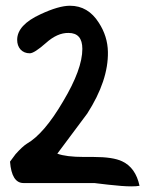

<svg xmlns="http://www.w3.org/2000/svg" viewBox="-20 -744 520 682"><path d="M475.6 -84Q464.8 -82 446.3 -82Q417 -82 365.2 -87.9Q314.5 -93.8 315.4 -93.8Q231.4 -93.8 63.5 -93.8Q21.5 -93.8 15.6 -169.9Q25.4 -183.6 35.2 -196.3Q59.6 -223.6 75.2 -233.4Q136.7 -268.6 204.1 -383.8Q272.5 -498 272.5 -570.3Q272.5 -627 223.6 -627Q183.6 -627.9 142.6 -590.8Q101.6 -554.7 85.9 -554.7Q65.4 -554.7 52.7 -568.4Q41 -582 41 -602.5Q41 -655.3 124 -693.4Q188.5 -723.6 228.5 -723.6Q293 -723.6 331.1 -663.1Q362.3 -615.2 363.3 -559.6Q365.2 -458 290 -340.8Q236.3 -269.5 183.6 -198.2Q214.8 -186.5 278.3 -186.5Q284.2 -186.5 294.9 -186.5Q306.6 -186.5 311.5 -186.5Q381.8 -186.5 414.1 -170.9Q461.9 -148.4 475.6 -84Z"/></svg>

Font: Lazy Dog
Style: Regular
Weight: 400
Version: July 2001 - Freeware